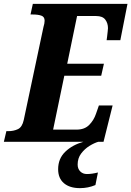

<svg xmlns="http://www.w3.org/2000/svg" viewBox="-41 -734 680 994"><path d="M-21 0 -8 -55H2Q30 -55 52 -65.5Q74 -76 82 -113L184 -594Q187 -603 188.5 -612Q190 -621 190 -627Q190 -647 173 -653Q156 -659 128 -659H117L129 -714H619L582 -526H511Q512 -531 513.5 -544.5Q515 -558 516.5 -571Q518 -584 518 -588Q518 -614 504 -632.5Q490 -651 457 -651H358L307 -404H497L483 -342H292L234 -63H356Q397 -63 421 -87.5Q445 -112 456 -145L471 -188H542L495 0ZM373 240Q320 240 290 214.5Q260 189 260 142Q260 87 297 51.5Q334 16 391 0H468Q447 6 422 21.5Q397 37 379 61Q361 85 361 118Q361 140 374.5 153.5Q388 167 409 167Q422 167 436 165Q450 163 466 159L453 224Q415 240 373 240Z"/></svg>

Font: Noto Serif Condensed ExtraBold
Style: Italic
Weight: 800
Width: 3
Italic angle: -12°
Designer: Monotype Design Team
Foundry: Monotype Imaging Inc.
Version: Version 2.014; ttfautohint (v1.8.4.7-5d5b)